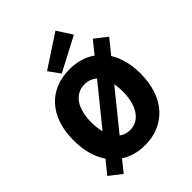

<svg xmlns="http://www.w3.org/2000/svg" viewBox="-260 -1030 1208 1208"><g transform="rotate(-45 343.5 -426.5)"><path d="M120 44 182 -33C227 -3 282 12 344 12C521 12 642 -115 642 -328C642 -412 623 -482 589 -536L666 -631L584 -695L517 -612C470 -646 411 -663 344 -663C167 -663 46 -542 46 -328C46 -237 68 -162 107 -105L38 -20ZM291 -678 518 -797 454 -897 236 -754ZM205 -328C205 -455 259 -529 344 -529C376 -529 404 -519 426 -499L216 -240C209 -265 205 -295 205 -328ZM344 -122C317 -122 293 -130 273 -145L477 -397C481 -376 483 -353 483 -328C483 -202 430 -122 344 -122Z"/></g></svg>

Font: Source Sans Pro
Style: Bold
Weight: 700
Designer: Paul D. Hunt
Foundry: Adobe Systems Incorporated
Version: Version 3.006;hotconv 1.0.111;makeotfexe 2.5.65597